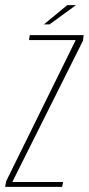

<svg xmlns="http://www.w3.org/2000/svg" viewBox="-34 -728 346 748"><path d="M-14 0 -10 -22 261 -572H79L82 -591H292L289 -569L14 -19H212L208 0ZM137 -633 228 -708H262L159 -633Z"/></svg>

Font: Alumni Sans SC Thin
Style: Italic
Weight: 100
Italic angle: -8°
Designer: Robert E. Leuschke
Foundry: Robert E. Leuschke
Version: Version 1.016